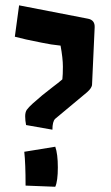

<svg xmlns="http://www.w3.org/2000/svg" viewBox="-20 -694 421 726"><path d="M78.6 -221.2Q75.2 -238.3 75.2 -254.2Q75.2 -270 81.5 -279.1Q87.9 -288.1 104.2 -303Q120.6 -317.9 140.1 -334L179.7 -365.2Q200.2 -380.4 215.8 -394Q217.8 -410.6 217.8 -442.1Q217.8 -473.6 209 -521.5Q173.8 -524.9 137.2 -532.7L78.1 -544.9Q56.2 -549.8 36.1 -555.2L52.2 -673.8L311.5 -623.5Q339.8 -618.7 337.9 -589.4L328.1 -375Q328.1 -361.8 309.1 -345.2L188.5 -244.6Q178.2 -234.4 178.2 -203.6ZM189 -139.2Q198.7 -111.8 198.7 -60.8Q198.7 -9.8 189 12.2L76.7 7.8Q76.7 -76.2 71.8 -120.1Z"/></svg>

Font: Passero One
Style: Regular
Weight: 400
Designer: Viktoriya Grabowska
Foundry: Viktoriya Grabowska
Version: Version 1.003